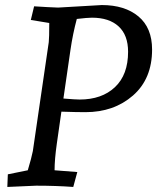

<svg xmlns="http://www.w3.org/2000/svg" viewBox="-20 -735 622 760"><path d="M210 -705 383 -715Q474 -715 528 -670Q582 -625 582 -539Q582 -423 506.5 -357Q431 -291 318 -291Q283 -291 223 -293L205 -167Q196 -104 196 -61L286 -54L270 5Q202 0 123 0L9 5L11 -45L90 -61Q105 -111 110 -137L173 -568Q175 -585 175 -644L102 -656L115 -710Q177 -706 210 -705ZM295 -341Q383 -341 435 -390Q487 -439 487 -530Q487 -596 449.5 -630.5Q412 -665 344 -665Q326 -665 284 -660Q268 -600 259 -538L231 -345Q279 -341 295 -341Z"/></svg>

Font: Andada
Style: Italic
Weight: 400
Italic angle: -8.29999°
Designer: Carolina Giovagnoli
Foundry: Carolina Giovagnoli
Version: Version 1.003